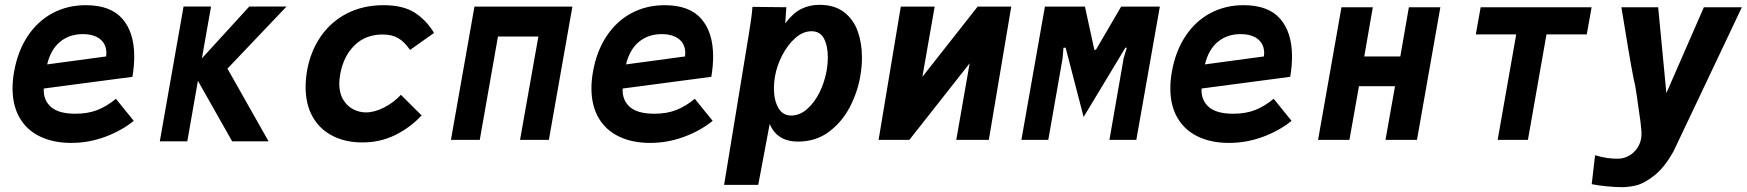

<svg xmlns="http://www.w3.org/2000/svg" viewBox="-20 -580 7242 796"><path d="M32 -214Q32 -247.5 38.5 -283Q53.5 -368 94.8 -430.2Q136 -492.5 198 -525.5Q260 -558.5 335.5 -558.5Q438.5 -558.5 487.5 -502Q536.5 -445.5 536.5 -346Q536.5 -306 529 -261.5L161.5 -213Q159 -165.5 190.8 -137Q222.5 -108.5 293 -108.5Q345 -108.5 384.5 -124.2Q424 -140 460.5 -170.5L534.5 -79Q485 -38.5 416.5 -13Q348 12.5 275.5 12.5Q201.5 12.5 146.5 -13.8Q91.5 -40 61.8 -91Q32 -142 32 -214ZM421 -360Q421 -397 395 -417.8Q369 -438.5 323 -438.5Q267 -438.5 228.5 -406.2Q190 -374 175.5 -313L420 -346Q421 -356 421 -360Z M800.5 -245 756.5 6H642.5L741 -553H855L817 -338L1013.5 -553H1168L923 -295.5L1093.5 6H942.5Z M1247 -219.5Q1247 -251 1253 -287Q1267.5 -368 1310.2 -429.5Q1353 -491 1419.5 -524.8Q1486 -558.5 1570 -558.5Q1651.5 -558.5 1699.8 -527.2Q1748 -496 1779.5 -443.5L1680 -373Q1657 -406.5 1631 -421.8Q1605 -437 1566 -437Q1496 -437 1449.8 -392Q1403.5 -347 1390 -270Q1386.5 -247.5 1386.5 -233.5Q1386.5 -194 1402.8 -167Q1419 -140 1444.2 -127Q1469.5 -114 1497 -114Q1533 -114 1573.2 -134.8Q1613.5 -155.5 1642 -187L1728 -101.5Q1681.5 -51.5 1619.2 -20.5Q1557 10.5 1482 10.5Q1412 10.5 1358.8 -16.8Q1305.5 -44 1276.2 -95.8Q1247 -147.5 1247 -219.5Z M1947 -552.5H2353L2255.5 0H2136L2212 -428.5H2044.5L1969 0H1849.5Z M2432 -214Q2432 -247.5 2438.5 -283Q2453.5 -368 2494.8 -430.2Q2536 -492.5 2598 -525.5Q2660 -558.5 2735.5 -558.5Q2838.5 -558.5 2887.5 -502Q2936.5 -445.5 2936.5 -346Q2936.5 -306 2929 -261.5L2561.5 -213Q2559 -165.5 2590.8 -137Q2622.5 -108.5 2693 -108.5Q2745 -108.5 2784.5 -124.2Q2824 -140 2860.5 -170.5L2934.5 -79Q2885 -38.5 2816.5 -13Q2748 12.5 2675.5 12.5Q2601.5 12.5 2546.5 -13.8Q2491.5 -40 2461.8 -91Q2432 -142 2432 -214ZM2821 -360Q2821 -397 2795 -417.8Q2769 -438.5 2723 -438.5Q2667 -438.5 2628.5 -406.2Q2590 -374 2575.5 -313L2820 -346Q2821 -356 2821 -360Z M3099.5 -551.5 3240 -550 3235.5 -483Q3266.5 -525 3301 -542.5Q3335.5 -560 3377 -560Q3439.5 -560 3479 -529.8Q3518.5 -499.5 3536 -450.2Q3553.5 -401 3553.5 -341.5Q3553.5 -303 3546.5 -263.5Q3535.5 -199 3503.8 -137.2Q3472 -75.5 3417.5 -34.2Q3363 7 3288 7Q3202 7 3171 -66L3123.5 186.5H2982L3084.5 -438Q3089.5 -469.5 3093.8 -498.8Q3098 -528 3099.5 -551.5ZM3406.5 -284.5Q3412 -314.5 3412 -342.5Q3412 -390 3396 -420.2Q3380 -450.5 3344.5 -450.5Q3309.5 -450.5 3277.8 -422.8Q3246 -395 3223.5 -351.8Q3201 -308.5 3193 -263.5Q3188.5 -239 3188.5 -214.5Q3188.5 -165.5 3206.5 -133.2Q3224.5 -101 3260.5 -101Q3295.5 -101 3326.2 -128Q3357 -155 3377.8 -197.2Q3398.5 -239.5 3406.5 -284.5Z M3714.5 -552.5H3855L3804 -261.5L4033 -552.5H4172.5L4079.5 0H3944.5L4000 -317.5L3750 0H3622.5Z M4312 -552.5H4478L4517 -373.5H4523.5L4628 -552.5H4788.5L4691 0H4579.5L4638.5 -339L4651.5 -382H4645.5L4472.5 -95L4398 -382H4389L4385.5 -339L4326 0H4214.5Z M4832 -214Q4832 -247.5 4838.5 -283Q4853.5 -368 4894.8 -430.2Q4936 -492.5 4998 -525.5Q5060 -558.5 5135.5 -558.5Q5238.5 -558.5 5287.5 -502Q5336.5 -445.5 5336.5 -346Q5336.5 -306 5329 -261.5L4961.5 -213Q4959 -165.5 4990.8 -137Q5022.5 -108.5 5093 -108.5Q5145 -108.5 5184.5 -124.2Q5224 -140 5260.5 -170.5L5334.5 -79Q5285 -38.5 5216.5 -13Q5148 12.5 5075.5 12.5Q5001.5 12.5 4946.5 -13.8Q4891.5 -40 4861.8 -91Q4832 -142 4832 -214ZM5221 -360Q5221 -397 5195 -417.8Q5169 -438.5 5123 -438.5Q5067 -438.5 5028.5 -406.2Q4990 -374 4975.5 -313L5220 -346Q5221 -356 5221 -360Z M5541.5 -550H5671.5L5636 -346H5785.5L5821 -550H5951.5L5854.5 0H5724L5763.5 -222.5H5614L5574.5 0H5444.5Z M6266 -437.5H6098.5L6118.5 -550H6578.5L6558.5 -437.5H6391.5L6314.5 0H6189Z M6687 78Q6710.5 78 6732 66.5Q6753.5 55 6768 33.8Q6782.5 12.5 6785 -15Q6786.5 -33.5 6781.5 -72.5Q6776.5 -111.5 6765.5 -185.5Q6762 -204.5 6759.5 -223.5Q6748 -268 6716.5 -462L6702 -550H6854.5L6888.5 -194L7044 -550H7201.5Q7185.5 -517 7009 -144L6918.5 46.5Q6881 114.5 6838.2 147.8Q6795.5 181 6763.8 188.5Q6732 196 6704.5 196Q6680.5 196 6642.5 192.5Q6604.5 189 6579 183.5L6593 63.5Q6621 72 6643.2 75Q6665.5 78 6687 78Z"/></svg>

Font: JuliaMono ExtraBold
Style: Italic
Weight: 800
Italic angle: -9°
Monospace: yes
Designer: cormullion
Foundry: corm
Version: Version 0.057; ttfautohint (v1.8.4)